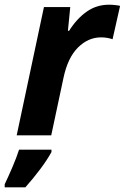

<svg xmlns="http://www.w3.org/2000/svg" viewBox="-53 -576 531 817"><path d="M18 0 134 -546H246L236 -445H241Q274 -497 316 -526.5Q358 -556 411 -556Q423 -556 436.5 -554.5Q450 -553 458 -551L426 -409Q418 -412 405 -414.5Q392 -417 377 -417Q322 -417 278.5 -373.5Q235 -330 217 -244L165 0ZM-33 221V208Q-19 179 -0.5 136Q18 93 28 61H166V71Q148 104 118 144Q88 184 55 221Z"/></svg>

Font: Noto IKEA Latin
Style: Bold Italic
Weight: 700
Italic angle: -12°
Designer: Monotype Design Team
Foundry: Monotype Imaging Inc.
Version: Version 1.0